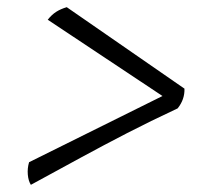

<svg xmlns="http://www.w3.org/2000/svg" viewBox="-20 -527 590 535"><path d="M66 -12Q59 -23 57.5 -40.5Q56 -58 61 -75L454 -270L450 -248L113 -472Q124 -486 136.5 -494Q149 -502 166 -507L494 -280Q495 -250 475 -225Q398 -189 334 -156Q270 -123 206.5 -88.5Q143 -54 66 -12Z"/></svg>

Font: Vollkorn Medium
Style: Italic
Weight: 500
Italic angle: -11°
Designer: Friedrich Althausen
Foundry: Friedrich Althausen
Version: Version 5.000